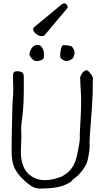

<svg xmlns="http://www.w3.org/2000/svg" viewBox="-20 -1106 620 1138"><path d="M176.8 -831.1Q188.5 -839.8 200.2 -839.8Q204.1 -839.8 213.9 -837.9Q222.7 -835.9 232.4 -819.3Q239.3 -805.7 240.2 -793.9Q240.2 -780.3 240.2 -777.3Q240.2 -763.7 237.3 -757.8Q230.5 -751 219.7 -748Q209 -744.1 198.2 -744.1H193.4Q179.7 -746.1 168.9 -758.3Q158.2 -770.5 154.3 -781.2Q154.3 -793 160.2 -806.6Q166 -821.3 176.8 -831.1ZM346.7 -830.1Q350.6 -836.9 353.5 -838.9Q356.4 -838.9 359.4 -838.9Q363.3 -838.9 368.2 -837.9Q394.5 -835.9 402.3 -832Q409.2 -828.1 415 -817.4Q421.9 -806.6 421.9 -794.9Q421.9 -786.1 417 -770.5Q413.1 -756.8 396.5 -751V-750Q382.8 -744.1 375 -744.1Q374 -744.1 368.2 -744.1Q364.3 -745.1 350.6 -752.9Q340.8 -758.8 338.9 -762.7Q336.9 -767.6 336.9 -777.3V-788.1Q336.9 -788.1 336.9 -788.1Q338.9 -800.8 340.8 -813.5Q341.8 -824.2 346.7 -829.1ZM227.5 -891.6Q210 -891.6 191.4 -907.2Q176.8 -918.9 176.8 -931.6Q176.8 -933.6 176.8 -936.5Q177.7 -941.4 182.6 -945.3L344.7 -1079.1Q352.5 -1085.9 360.4 -1085.9Q370.1 -1085.9 375.5 -1078.6Q380.9 -1071.3 380.9 -1065.4Q380.9 -1058.6 376 -1053.7L245.1 -898.4Q239.3 -891.6 227.5 -891.6ZM349.6 -3.9Q329.1 2.9 302.7 6.3Q276.4 9.8 251.5 10.7Q226.6 11.7 216.8 11.7Q187.5 11.7 163.1 -4.9Q138.7 -21.5 121.1 -39.1Q99.6 -58.6 86.4 -76.7Q73.2 -94.7 64.9 -113.3Q56.6 -131.8 53.2 -153.3Q49.8 -174.8 48.8 -202.1Q48.8 -280.3 50.8 -361.3Q52.7 -491.2 57.6 -543Q58.6 -553.7 58.6 -564.9Q58.6 -576.2 58.6 -589.8Q58.6 -604.5 57.6 -619.6Q56.6 -634.8 56.6 -652.3Q56.6 -667 60.5 -675.3Q64.5 -683.6 82 -683.6Q101.6 -683.6 111.3 -676.8Q121.1 -669.9 121.1 -651.4Q121.1 -606.4 121.1 -560.5Q120.1 -480.5 115.2 -438.5Q113.3 -420.9 111.3 -405.3Q109.4 -389.6 107.4 -374Q105.5 -357.4 105.5 -341.8Q105.5 -337.9 106 -325.7Q106.4 -313.5 106.4 -292Q106.4 -270.5 105 -248Q103.5 -225.6 103.5 -205.1Q103.5 -169.9 111.8 -139.6Q120.1 -109.4 138.2 -86.9Q156.2 -64.5 184.1 -51.3Q211.9 -38.1 250 -38.1Q258.8 -38.1 273.4 -40Q288.1 -42 303.2 -45.9Q318.4 -49.8 333 -54.7Q347.7 -59.6 357.4 -66.4Q394.5 -87.9 415 -125Q431.6 -153.3 440.4 -204.1Q442.4 -214.8 444.8 -226.1Q447.3 -237.3 449.2 -251Q451.2 -260.7 452.1 -270.5Q453.1 -280.3 453.1 -291Q453.1 -303.7 453.1 -314.5Q453.1 -325.2 454.1 -335Q457 -380.9 459 -426.8Q460.9 -472.7 460.9 -519.5Q460.9 -535.2 459 -566.4L457 -597.7Q455.1 -628.9 455.1 -644.5Q455.1 -649.4 458.5 -657.2Q461.9 -665 467.3 -672.4Q472.7 -679.7 479.5 -684.6Q486.3 -689.5 492.2 -689.5Q499 -689.5 503.9 -684.6Q505.9 -682.6 507.3 -680.2Q508.8 -677.7 510.7 -676.8Q519.5 -667 522.9 -661.1Q526.4 -655.3 530.3 -645.5Q531.2 -643.6 531.2 -641.6Q531.2 -640.6 530.8 -639.2Q530.3 -637.7 530.3 -634.8Q530.3 -540 525.4 -475.6Q514.6 -331.1 513.7 -319.3Q512.7 -302.7 511.7 -288.1Q510.7 -273.4 510.7 -259.8Q510.7 -253.9 511.2 -248.5Q511.7 -243.2 511.7 -236.3Q511.7 -227.5 509.3 -210.4Q506.8 -193.4 503.4 -175.3Q500 -157.2 495.1 -141.6Q492.2 -132.8 484.4 -120.1L479.5 -112.3L477.5 -109.4Q475.6 -106.4 473.6 -103Q471.7 -99.6 469.7 -97.7Q460.9 -87.9 453.1 -78.1Q439.5 -62.5 435.5 -60.5Q429.7 -55.7 423.8 -50.8Q414.1 -44.9 412.1 -42Q404.3 -29.3 385.7 -19.5Z"/></svg>

Font: ToneOZ-Zhuyin-Tsuipita-TC
Style: Regular
Weight: 400
Designer: ÂÆ£ÂøóÂáåJeffrey Xuan(jeffreyx@gmail.com, ToneOZ.com) ÈòøÂù§(cjkFonts)
Foundry: ToneOZ
Version: Version 0.240710